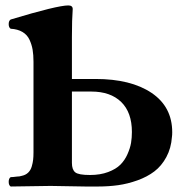

<svg xmlns="http://www.w3.org/2000/svg" viewBox="-20 -678 694 700"><path d="M313 -344.2H242.2V-84Q242.2 -59.6 254.2 -49.8Q266.1 -40 308.1 -40Q345.7 -40 374.3 -50.8Q402.8 -61.5 418.9 -77.6Q435.1 -93.8 444.8 -116Q454.6 -138.2 457.8 -157.2Q460.9 -176.3 460.9 -196.8Q460.9 -268.1 421.9 -306.2Q382.8 -344.2 313 -344.2ZM229 -658.2Q245.1 -658.2 245.1 -645Q242.2 -607.9 242.2 -543V-390.1H328.1Q457 -390.1 532.5 -339.4Q607.9 -288.6 607.9 -195.8Q607.9 -185.1 606.9 -179.2Q604 -137.7 586.4 -105.2Q568.8 -72.8 542.7 -53Q516.6 -33.2 481.2 -20.5Q445.8 -7.8 410.9 -2.9Q376 2 336.9 2H292Q202.1 0 172.9 0H154.8L19 2Q11.7 -2.4 11.7 -15.1Q11.7 -27.8 19 -32.2Q27.3 -32.2 41 -34.2Q51.3 -34.2 60.1 -37.1Q73.7 -40 82.8 -48.8Q91.8 -57.6 95.7 -71Q99.6 -84.5 100.8 -95.5Q102.1 -106.4 102.1 -122.1V-453.1Q102.1 -478 98.9 -496.8Q95.7 -515.6 87.4 -533.4Q79.1 -551.3 61.8 -561.5Q44.4 -571.8 19 -573.2Q11.7 -577.6 11.7 -590.1Q11.7 -602.5 19 -606.9Q189 -658.2 229 -658.2Z"/></svg>

Font: Common Serif
Style: Bold
Weight: 700
Designer: Philipp H. Poll, Khaled Hosny
Foundry: Stefan Peev, Context Ltd.
Version: Version 1.026